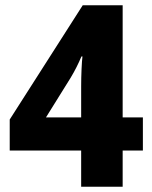

<svg xmlns="http://www.w3.org/2000/svg" viewBox="-20 -711 579 731"><path d="M524 -138H447V0H289V-138H17V-256L295 -691H447V-264H524ZM289 -264V-382Q289 -415 290.5 -448Q292 -481 294 -496H290Q273 -455 249 -415L155 -264Z"/></svg>

Font: Noto Sans Kannada SemiCondensed ExtraBold
Style: Regular
Weight: 800
Width: 4
Designer: Jelle Bosma - Monotype Design Team
Foundry: Monotype Imaging Inc.
Version: Version 2.005; ttfautohint (v1.8.4.7-5d5b)